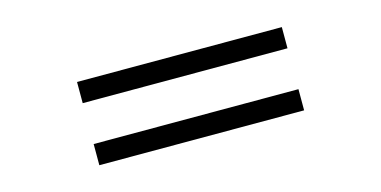

<svg xmlns="http://www.w3.org/2000/svg" viewBox="-39 -572 1078 543"><g transform="rotate(-15 500.0 -300.0)"><path d="M200.2 -178.2V-240.2H799.8V-178.2ZM200.2 -359.9V-421.9H799.8V-359.9Z"/></g></svg>

Font: Charis SIL Viet
Style: Bold
Weight: 700
Foundry: SIL International
Version: Version 5.000